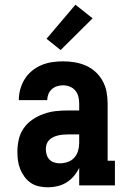

<svg xmlns="http://www.w3.org/2000/svg" viewBox="-20 -789 540 817"><path d="M184 8Q165 8 146 4Q127 0 111.5 -10.5Q96 -21 84.5 -36.5Q73 -52 66 -69.5Q59 -87 56.5 -105.5Q54 -124 54 -143Q54 -170 60 -196Q66 -222 81 -243.5Q96 -265 118 -280Q140 -295 165 -304Q190 -313 216 -316Q242 -319 269 -319H317V-348Q317 -363 313.5 -377.5Q310 -392 300.5 -403.5Q291 -415 277 -420.5Q263 -426 248 -426Q235 -426 222.5 -422Q210 -418 200.5 -409.5Q191 -401 186 -388.5Q181 -376 181 -363H60Q60 -387 66.5 -410Q73 -433 85.5 -453Q98 -473 116.5 -488Q135 -503 156.5 -512Q178 -521 201.5 -524.5Q225 -528 248 -528Q273 -528 297.5 -524Q322 -520 345 -510Q368 -500 386.5 -483Q405 -466 417 -444Q429 -422 433.5 -397.5Q438 -373 438 -348V-105H469V0H317V-75Q308 -56 294.5 -40Q281 -24 263.5 -13Q246 -2 225.5 3Q205 8 184 8ZM234 -94Q251 -94 267.5 -99.5Q284 -105 295.5 -117.5Q307 -130 312 -146.5Q317 -163 317 -180V-217H269Q258 -217 247.5 -216Q237 -215 226.5 -212.5Q216 -210 206.5 -205.5Q197 -201 189.5 -193.5Q182 -186 178.5 -176Q175 -166 175 -155Q175 -143 178.5 -131Q182 -119 190 -110.5Q198 -102 210 -98Q222 -94 234 -94ZM238 -576 178 -624 301 -769 374 -711Z"/></svg>

Font: Iosevka Curly Slab Extrabold
Style: Regular
Weight: 800
Monospace: yes
Designer: Belleve Invis
Foundry: Belleve Invis
Version: Version 22.1.2; ttfautohint (v1.8.4)